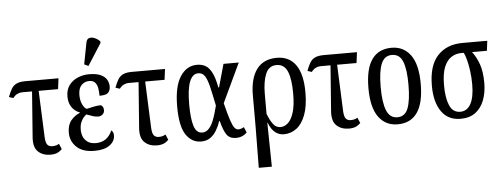

<svg xmlns="http://www.w3.org/2000/svg" viewBox="-61 -982 3629 1390"><g transform="rotate(-5 1754.0 -286.5)"><path d="M274 10Q218 10 184 -22Q150 -54 155 -125L180 -458H107Q91 -458 73.5 -450Q56 -442 41 -422L10 -432Q23 -468 37 -491Q51 -514 74.5 -525Q98 -536 138 -536H379L369 -458H228L242 -119Q244 -79 256.5 -64.5Q269 -50 291 -50Q307 -50 318 -53Q329 -56 341 -63L358 -23Q341 -6 321.5 2Q302 10 274 10Z M594 10Q508 10 463.5 -32.5Q419 -75 419 -137Q419 -193 446.5 -226Q474 -259 511 -273V-276Q475 -290 453.5 -321Q432 -352 432 -399Q432 -448 456 -480.5Q480 -513 519 -529.5Q558 -546 602 -546Q655 -546 686 -531.5Q717 -517 730 -494Q743 -471 743 -445Q743 -417 728 -400.5Q713 -384 664 -384Q664 -413 659.5 -439Q655 -465 641 -481Q627 -497 598 -497Q565 -497 542 -473.5Q519 -450 519 -401Q519 -361 534 -331Q549 -301 565 -298Q594 -305 619 -310Q644 -315 668 -315Q674 -312 680.5 -303Q687 -294 687 -277Q687 -260 674 -247.5Q661 -235 641 -235Q625 -235 606 -240.5Q587 -246 556 -258Q549 -252 537 -239Q525 -226 516 -204Q507 -182 507 -149Q507 -124 516.5 -100.5Q526 -77 548.5 -61Q571 -45 609 -45Q648 -45 678 -64.5Q708 -84 727 -127Q733 -123 738 -113.5Q743 -104 743 -90Q743 -47 704 -18.5Q665 10 594 10ZM603 -606 573 -620 603 -776Q608 -802 626 -807Q644 -812 666 -802.5Q688 -793 704 -776V-764Z M1048 10Q992 10 958 -22Q924 -54 929 -125L954 -458H881Q865 -458 847.5 -450Q830 -442 815 -422L784 -432Q797 -468 811 -491Q825 -514 848.5 -525Q872 -536 912 -536H1153L1143 -458H1002L1016 -119Q1018 -79 1030.5 -64.5Q1043 -50 1065 -50Q1081 -50 1092 -53Q1103 -56 1115 -63L1132 -23Q1115 -6 1095.5 2Q1076 10 1048 10Z M1368 10Q1301 10 1259 -51.5Q1217 -113 1217 -257Q1217 -402 1263.5 -474Q1310 -546 1386 -546Q1420 -546 1446.5 -531.5Q1473 -517 1493 -478.5Q1513 -440 1526 -369H1531L1578 -536H1689L1555 -252Q1576 -167 1590.5 -124.5Q1605 -82 1617.5 -68Q1630 -54 1644 -54Q1652 -54 1663 -57Q1674 -60 1685 -67L1702 -27Q1671 6 1622 6Q1577 6 1555 -24.5Q1533 -55 1515 -126H1511Q1499 -90 1480.5 -59Q1462 -28 1435 -9Q1408 10 1368 10ZM1382 -54Q1409 -54 1428.5 -74.5Q1448 -95 1461 -125.5Q1474 -156 1482.5 -187Q1491 -218 1497 -240Q1480 -325 1467 -379Q1454 -433 1437 -458.5Q1420 -484 1390 -484Q1305 -484 1305 -266Q1305 -160 1322.5 -107Q1340 -54 1382 -54Z M1767 236 1770 -66V-291Q1770 -413 1819.5 -479.5Q1869 -546 1966 -546Q2056 -546 2103.5 -478.5Q2151 -411 2151 -278Q2151 -180 2127 -116Q2103 -52 2062 -21Q2021 10 1969 10Q1935 10 1907 -11.5Q1879 -33 1859 -84H1857L1862 236ZM1950 -44Q1979 -44 2004.5 -67Q2030 -90 2046 -141.5Q2062 -193 2062 -278Q2062 -385 2038.5 -439.5Q2015 -494 1959 -494Q1904 -494 1880.5 -439Q1857 -384 1857 -293V-148Q1876 -99 1897 -71.5Q1918 -44 1950 -44Z M2443 10Q2387 10 2353 -22Q2319 -54 2324 -125L2349 -458H2276Q2260 -458 2242.5 -450Q2225 -442 2210 -422L2179 -432Q2192 -468 2206 -491Q2220 -514 2243.5 -525Q2267 -536 2307 -536H2548L2538 -458H2397L2411 -119Q2413 -79 2425.5 -64.5Q2438 -50 2460 -50Q2476 -50 2487 -53Q2498 -56 2510 -63L2527 -23Q2510 -6 2490.5 2Q2471 10 2443 10Z M2797 10Q2709 10 2658.5 -59Q2608 -128 2608 -269Q2608 -409 2656.5 -477.5Q2705 -546 2800 -546Q2887 -546 2937.5 -477.5Q2988 -409 2988 -269Q2988 -128 2939.5 -59Q2891 10 2797 10ZM2799 -41Q2855 -41 2877 -99Q2899 -157 2899 -269Q2899 -381 2876.5 -437.5Q2854 -494 2798 -494Q2743 -494 2720 -437.5Q2697 -381 2697 -269Q2697 -157 2720.5 -99Q2744 -41 2799 -41Z M3254 10Q3163 10 3115 -59Q3067 -128 3067 -246Q3067 -393 3133.5 -464.5Q3200 -536 3315 -536H3495L3486 -464H3378Q3409 -424 3428 -369.5Q3447 -315 3447 -235Q3447 -165 3426 -109.5Q3405 -54 3362.5 -22Q3320 10 3254 10ZM3256 -41Q3306 -41 3332.5 -90Q3359 -139 3359 -230Q3359 -283 3352.5 -330Q3346 -377 3336.5 -412.5Q3327 -448 3317 -464H3299Q3261 -464 3228 -443.5Q3195 -423 3175 -375Q3155 -327 3155 -242Q3155 -150 3178.5 -95.5Q3202 -41 3256 -41Z"/></g></svg>

Font: Noto Serif ExtraCondensed
Style: Regular
Weight: 400
Width: 2
Designer: Monotype Design Team
Foundry: Monotype Imaging Inc.
Version: Version 2.015